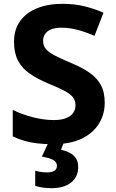

<svg xmlns="http://www.w3.org/2000/svg" viewBox="-20 -744 606 1004"><path d="M527.6 -206.9Q527.6 -146.5 497.5 -97.4Q467.5 -48.4 407.5 -19.2Q347.6 10 257.4 10Q211.9 10 175.4 5.7Q138.9 1.4 107.7 -7.6Q76.4 -16.7 46.7 -30.7V-169.2Q96.2 -145.2 153 -130.7Q209.9 -116.2 261.4 -116.2Q299.7 -116.2 324.7 -125.9Q349.8 -135.7 362.3 -153.1Q374.8 -170.6 374.8 -193.4Q374.8 -218.6 361 -235.9Q347.2 -253.2 315.9 -269.7Q284.6 -286.3 230.6 -308Q174.5 -331.9 134.7 -359.6Q94.9 -387.3 74.1 -427.1Q53.3 -466.9 53.3 -525.5Q53.3 -589.8 85.3 -634Q117.4 -678.2 174.4 -701.1Q231.4 -724 306.3 -724Q372 -724 425.3 -710.3Q478.6 -696.5 521 -677.3L474.1 -556.4Q431.6 -575.4 387.5 -587.3Q343.4 -599.2 301.9 -599.2Q269.1 -599.2 247.6 -590.5Q226.1 -581.8 215.7 -566.2Q205.3 -550.6 205.3 -530.6Q205.3 -506.2 219.1 -488.9Q232.9 -471.6 264.7 -454.8Q296.6 -437.9 351.5 -414.7Q407.8 -391.7 447.1 -364.6Q486.3 -337.5 507 -300.2Q527.6 -262.9 527.6 -206.9ZM388.9 129.2Q388.9 180.3 352.2 210.1Q315.6 240 249.5 240Q222.9 240 200.5 236.4Q178.2 232.7 164.1 227.7V148.9Q178 152.7 193.6 155.1Q209.2 157.5 224.4 157.5Q250.1 157.5 263.9 149.3Q277.7 141 277.7 123.3Q277.7 102.8 257.3 92Q236.9 81.2 198.9 75L233.9 0H314.5L298.9 39Q320.5 43.4 341.4 53.6Q362.3 63.7 375.6 81.7Q388.9 99.6 388.9 129.2Z"/></svg>

Font: Noto Sans Khmer UI
Style: Regular
Weight: 400
Designer: Danh Hong and the Monotype Design Team
Foundry: Monotype Imaging Inc.
Version: Version 2.002